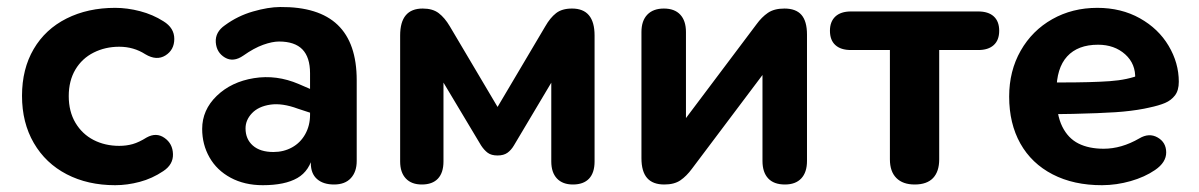

<svg xmlns="http://www.w3.org/2000/svg" viewBox="-20 -523 3453 553"><path d="M43.4 -247Q43.4 -324.4 77 -381.7Q110.6 -439 171.7 -469.7Q232.8 -500.4 311.7 -500.4Q346.5 -500.4 383.4 -490.8Q420.4 -481.1 450.8 -461.7Q482.1 -442.5 482 -410.8Q481.9 -379.2 456.5 -363.3Q431 -347.4 398.7 -366.7Q365 -388.4 323.5 -388.4Q283.2 -388.4 249.8 -371.6Q216.3 -354.8 197.1 -322.6Q178 -290.3 178 -246.2Q178 -201.9 197.3 -169.3Q216.7 -136.8 249.6 -119.8Q282.6 -102.9 323.5 -102.9Q344 -102.9 362.2 -108Q380.4 -113.2 402.4 -127Q430.3 -142.4 453.8 -125.8Q477.4 -109.3 478.2 -79.2Q479.1 -49.1 450.2 -30.1Q418.4 -8.7 382.4 0.8Q346.5 10.4 311.7 10.4Q232.8 10.4 172.1 -21.1Q111.4 -52.6 77.4 -111.1Q43.4 -169.6 43.4 -247Z M562.3 -151.6Q562.3 -206.4 604.3 -246.9Q646.3 -287.4 711.4 -297.9Q776.5 -308.4 840.4 -281L888.8 -260.1V-193.3L837.8 -210Q792.7 -226.7 758.5 -221.6Q724.3 -216.5 705.7 -196.9Q687.2 -177.4 687.2 -153.3Q687.2 -122.3 708.2 -103.8Q729.3 -85.2 767.6 -85.2Q797.1 -85.2 821.2 -98.5Q845.3 -111.8 859.1 -136.5Q873 -161.3 873 -192.4V-312Q873 -357.9 851 -380.7Q828.9 -403.4 783.8 -403.4Q764.3 -403.4 737.9 -394Q711.5 -384.5 680.9 -362.9Q652.1 -342.9 627.9 -357.2Q603.6 -371.6 601.5 -401.1Q599.5 -430.7 627.9 -450.3Q664.7 -477.3 708.6 -489.9Q752.5 -502.6 786.9 -502.8Q897.8 -503.8 952.6 -451.3Q1007.4 -398.8 1007.4 -291.9V-59.4Q1007.4 -28.1 990.5 -9.9Q973.7 8.4 942 8.4Q910.9 8.4 893.1 -7.3Q875.2 -23 875.2 -53.3V-84.6L882.6 -80.3Q872.6 -31 836.5 -10.3Q800.5 10.4 736.9 10.4Q684.3 10.4 644.3 -11.1Q604.4 -32.6 583.4 -69.7Q562.3 -106.8 562.3 -151.6Z M1132.5 -58V-420.8Q1132.5 -498.4 1197.5 -498.4Q1226.2 -498.4 1243.5 -485.2Q1260.9 -472 1275.5 -447.3L1413.1 -215L1550.5 -447.1Q1564.5 -471.7 1581.6 -485.1Q1598.6 -498.4 1627.5 -498.4Q1692.5 -498.4 1692.5 -420.8V-58Q1692.5 -25.5 1676.6 -8.5Q1660.6 8.4 1630.1 8.4Q1600.5 8.4 1584.1 -8.9Q1567.8 -26.3 1567.8 -58V-326.2H1592.4L1460.2 -104.1Q1452.4 -90.8 1441.6 -83Q1430.8 -75.2 1412.9 -75.2Q1395.3 -75.2 1384.9 -82.8Q1374.6 -90.4 1365.6 -104.1L1232.7 -326.2H1257.3V-58Q1257.3 -25.5 1241.3 -8.5Q1225.4 8.4 1194.9 8.4Q1165.2 8.4 1148.9 -8.9Q1132.5 -26.3 1132.5 -58Z M1827.5 -67.4V-430.7Q1827.5 -463.3 1844.5 -480.9Q1861.4 -498.4 1892.1 -498.4Q1922.8 -498.4 1939.2 -480.9Q1955.7 -463.3 1955.7 -430.7V-147.5H1929.1L2158.9 -453.1Q2173.7 -473.6 2191.7 -486Q2209.8 -498.4 2239.3 -498.4Q2272.4 -498.4 2288.3 -480.2Q2304.3 -461.9 2304.3 -423.4V-59.4Q2304.3 -26.7 2287.8 -9.1Q2271.4 8.4 2240.7 8.4Q2209 8.4 2192.6 -9.1Q2176.1 -26.7 2176.1 -59.4V-343.4H2203.5L1972.9 -36.9Q1957.3 -15.7 1939.6 -3.6Q1922 8.4 1893.3 8.4Q1860.2 8.4 1843.9 -10.2Q1827.5 -28.9 1827.5 -67.4Z M2543.1 -64V-378.9H2430.8Q2401.7 -378.9 2386 -393.2Q2370.4 -407.4 2370.4 -434.5Q2370.4 -460.7 2386 -475.4Q2401.7 -490 2430.8 -490H2797.5Q2826.6 -490 2842.2 -475.8Q2857.9 -461.5 2857.9 -434.5Q2857.9 -407.4 2842.2 -393.2Q2826.6 -378.9 2797.5 -378.9H2685.1V-64Q2685.1 -28.9 2667.4 -10.2Q2649.6 8.4 2614.5 8.4Q2580.4 8.4 2561.8 -10.2Q2543.1 -28.9 2543.1 -64Z M2886.6 -244.8Q2886.6 -318.8 2919.8 -377Q2953 -435.2 3010.8 -467.8Q3068.5 -500.4 3140.5 -500.4Q3209.3 -500.4 3263 -470.4Q3316.6 -440.4 3345.9 -391Q3375.2 -341.7 3375.2 -287.5Q3375.2 -262.8 3364.3 -248.4Q3353.3 -234 3335.7 -226.5Q3318.1 -219 3289.5 -213L3275.5 -210Q3238 -202.8 3192.9 -199.8Q3147.7 -196.8 3070.4 -195Q3038.1 -194.8 3002.3 -194L3005.8 -285.5H3036.5Q3123.5 -285.5 3175.9 -289.2Q3228.3 -292.8 3266.1 -308.4L3249.5 -295.2Q3251.7 -338.7 3220.8 -366.5Q3189.8 -394.2 3142.6 -394.2Q3084.5 -394.2 3053.6 -360.5Q3022.8 -326.8 3022.8 -260.6V-247.3Q3022.8 -192.4 3039.5 -158.5Q3056.3 -124.6 3086.3 -109.6Q3116.2 -94.6 3158.8 -94.6Q3184.2 -94.6 3209.9 -102Q3235.6 -109.4 3261.5 -124.4Q3289.5 -141.1 3314.1 -127.1Q3338.7 -113.1 3338.9 -84.2Q3339.1 -55.3 3306.6 -33.2Q3277 -13 3236.5 -1.4Q3196 10.2 3154.3 10.4Q3072.6 10.6 3011.8 -20.8Q2951.1 -52.2 2918.8 -109.7Q2886.6 -167.2 2886.6 -244.8Z"/></svg>

Font: SN Pro Thin
Style: Regular
Weight: 200
Designer: Tobias Whetton
Foundry: Supernotes
Version: Version 1.003;Glyphs 3.3 (3324)